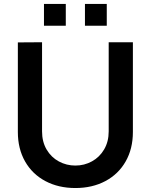

<svg xmlns="http://www.w3.org/2000/svg" viewBox="-20 -933 760 968"><path d="M408.3 -803.3V-913.3H518.3V-803.3ZM201.7 -803.3V-913.3H311.7V-803.3ZM360 15Q274.7 15 208.8 -20Q143 -54.9 106.5 -118.9Q70 -182.9 70 -267.5V-719.2L192 -720V-270.7Q192 -218.1 215.1 -178.9Q238.2 -139.8 276.8 -119Q315.3 -98.3 360 -98.3Q405.1 -98.3 443.6 -119.5Q482.2 -140.6 505.1 -179.8Q528 -218.9 528 -270.7V-720H650V-267.5Q650 -183 613.5 -119Q577 -55 511.2 -20Q445.3 15 360 15Z"/></svg>

Font: Manrope
Style: Regular
Weight: 400
Designer: Mikhail Sharanda
Foundry: Mikhail Sharanda
Version: Version 4.503